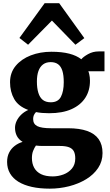

<svg xmlns="http://www.w3.org/2000/svg" viewBox="-20 -886 676 1176"><path d="M284.5 269.5Q223.5 269.5 175.2 258.8Q127 248 93.2 227.5Q59.5 207 41.5 176.2Q23.5 145.5 23.5 105.5Q23.5 73.5 35.8 49Q48 24.5 69.8 7.8Q91.5 -9 118.5 -17Q94 -32 83 -54Q72 -76 72 -103Q72 -124.5 82 -145.5Q92 -166.5 110.2 -184Q128.5 -201.5 153 -212.5Q92 -235 66.8 -279.8Q41.5 -324.5 41.5 -382Q41.5 -441 76.2 -482.8Q111 -524.5 168.5 -546.8Q226 -569 295 -569Q359.5 -569 404.5 -557.2Q449.5 -545.5 478 -523Q490 -538 519.5 -554.5Q549 -571 584 -571H620V-449.5H521Q524.5 -441.5 526.5 -432.2Q528.5 -423 529.8 -413Q531 -403 531 -392Q531.5 -332.5 502.8 -287.5Q474 -242.5 418.2 -217.5Q362.5 -192.5 281 -192.5Q258.5 -192.5 238.2 -194.2Q218 -196 200.5 -199.5Q191.5 -190 187.2 -180Q183 -170 183 -157Q183 -126.5 208.2 -113.5Q233.5 -100.5 294 -100.5H397Q466.5 -100.5 513.5 -84Q560.5 -67.5 584.2 -33.8Q608 0 608 51.5Q608 102.5 581 143Q554 183.5 507.5 211.8Q461 240 403.2 254.8Q345.5 269.5 284.5 269.5ZM303 194.5Q336.5 194.5 368.2 182.8Q400 171 420.5 146.5Q441 122 441 84.5Q441 57 432 40.2Q423 23.5 402.5 15.8Q382 8 347 8H237.5Q228 8 218.2 7.2Q208.5 6.5 200 5.5Q190.5 19 183 37.8Q175.5 56.5 175.5 82Q175.5 116.5 189.5 141.8Q203.5 167 231.5 180.8Q259.5 194.5 303 194.5ZM291 -259.5Q335.5 -259.5 353 -293Q370.5 -326.5 370.5 -382.5Q370.5 -425.5 362 -452.5Q353.5 -479.5 335.8 -492.5Q318 -505.5 290.5 -505.5Q262.5 -505.5 243.8 -491.5Q225 -477.5 215.5 -451.2Q206 -425 206 -386.5Q206 -346.5 214.8 -317.8Q223.5 -289 242 -274.2Q260.5 -259.5 291 -259.5ZM152 -612 99 -653.5 253.5 -866.5H342.5L496.5 -652.5L442 -612L298 -760Z"/></svg>

Font: Merriweather 20pt Black
Style: Regular
Weight: 900
Version: Version 2.100